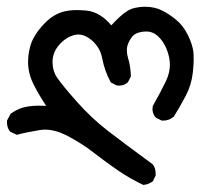

<svg xmlns="http://www.w3.org/2000/svg" viewBox="-38 -256 584 560"><path d="M93.3 122.1Q85 122.1 77.1 123.5Q37.6 129.9 11.2 137.2L-7.8 128.4L-9.3 127Q-17.6 116.2 -17.6 101.1Q-17.6 99.1 -17.6 95.7L-6.8 75.7L-5.4 74.7Q17.6 58.1 45.9 54.2Q60.5 52.2 74 52.2Q87.4 52.2 96.7 52.7Q76.7 22.9 61.5 -6.8Q43.9 -40.5 43.9 -74.2Q43.9 -94.7 48.1 -112.5Q52.2 -130.4 58.6 -142.6Q70.8 -167 94.5 -190.4Q118.2 -213.9 146 -221.7Q163.1 -226.6 186 -226.6Q199.7 -226.6 214.8 -225.1Q254.4 -220.7 286.6 -182.1Q309.6 -207 326.2 -219.2Q337.9 -227.5 346.2 -230.5Q365.7 -236.3 384.8 -236.3Q413.6 -236.3 435.1 -225.1Q452.6 -216.8 474.1 -199.7Q496.6 -181.6 510.5 -152.8Q524.4 -124 526.4 -101.6Q526.9 -94.2 526.9 -81.1Q526.9 -67.9 524.4 -44.4Q520.5 -8.3 503.9 23.2Q487.3 54.7 468.8 84.5L467.8 85Q455.1 95.7 438.5 95.7Q436.5 95.7 433.6 95.7L417 87.4L416 86.4Q406.7 76.2 406.7 61Q406.7 58.1 407.7 53.2Q428.7 16.1 446.3 -20Q457.5 -43.9 457.5 -67.4Q457.5 -77.1 455.6 -86.9Q447.8 -125.5 424.8 -148.4Q409.2 -164.1 388.7 -164.1Q373 -164.1 360.4 -158.7Q353.5 -155.8 349.1 -150.9Q337.9 -137.7 333.5 -122.1Q332 -115.7 332 -108.9Q332 -98.6 335.4 -86.9Q342.8 -64 343.8 -33.2L335.4 -16.6L334.5 -15.6Q324.2 -6.3 310.1 -6.3Q307.1 -6.3 302.2 -6.8L285.2 -15.6L284.2 -17.6Q267.1 -49.3 260.3 -85Q254.4 -117.2 229.5 -138.7Q209.5 -155.3 190.4 -155.3Q186 -155.3 181.2 -154.3Q156.2 -148.9 136.2 -127Q115.2 -104 115.2 -75.2Q115.2 -49.8 128.4 -29.8Q144 -6.8 186.5 41Q229 88.9 275.9 125Q323.2 161.6 406.7 222.7L407.7 223.6Q416 234.4 416 250.5Q416 252.4 416 255.9L407.7 272.9Q394.5 282.2 381.3 283.2H379.4Q340.8 264.6 307.1 241.7Q273.9 219.2 236.8 190.4Q200.7 162.1 156.7 139.2Q123 122.1 93.3 122.1Z"/></svg>

Font: Bakudai
Style: Bold
Weight: 700
Version: Version 1.48